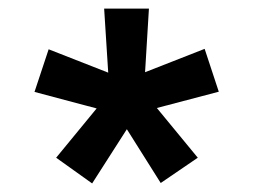

<svg xmlns="http://www.w3.org/2000/svg" viewBox="-20 -720 590 448"><path d="M195 -292 111 -352 205.5 -467 60.5 -505.5 93.5 -605 232.5 -550.5 223 -700H327.5L318.5 -551.5L457.5 -606L490.5 -506L346 -468L441.5 -352L355 -293L276 -418.5Z"/></svg>

Font: Geologica EX
Style: Regular
Weight: 400
Designer: Sindre Bremnes, Frode Helland
Foundry: Monokrom Skriftforlag AS
Version: Version 1.010;gftools[0.9.28]